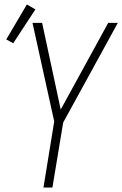

<svg xmlns="http://www.w3.org/2000/svg" viewBox="-20 -837 546 857"><path d="M174 0 222 -295 125 -735H168L251 -348L463 -735H506L262 -290L214 0ZM39 -644 8 -661 100 -817 138 -795Z"/></svg>

Font: Iosevka SS04 XLt Obl
Style: Regular
Weight: 200
Italic angle: -9°
Monospace: yes
Designer: Belleve Invis
Foundry: Belleve Invis
Version: Version 19.0.0; ttfautohint (v1.8.4)